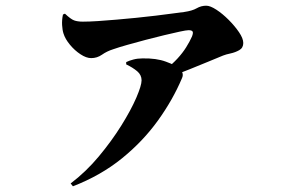

<svg xmlns="http://www.w3.org/2000/svg" viewBox="-20 -592 1040 674"><path d="M562 -349Q585 -367 603 -386.5Q621 -406 633.5 -426Q646 -446 654 -464Q659 -477 656 -481.5Q653 -486 642 -486Q634 -486 611 -481Q588 -476 556.5 -468.5Q525 -461 491 -452Q457 -443 427 -434.5Q397 -426 377 -419Q355 -412 338 -400Q321 -388 300 -388Q283 -388 262.5 -401.5Q242 -415 225.5 -435Q209 -455 203 -474Q199 -486 198 -504Q197 -522 201 -541L208 -544Q228 -525 240 -520.5Q252 -516 271 -516Q293 -516 323.5 -518Q354 -520 388.5 -523Q423 -526 458.5 -529.5Q494 -533 526.5 -537Q559 -541 585 -544.5Q611 -548 627 -550Q655 -554 670.5 -563Q686 -572 704 -572Q718 -572 739.5 -558Q761 -544 782.5 -522.5Q804 -501 819 -479Q834 -457 834 -441Q834 -424 820 -416Q806 -408 789.5 -404.5Q773 -401 763 -397Q741 -388 711 -375.5Q681 -363 646 -349Q611 -335 573 -321ZM228 52Q282 11 327 -43Q372 -97 406 -151.5Q440 -206 458.5 -249Q477 -292 477 -310Q477 -329 461.5 -342Q446 -355 423 -366V-374Q433 -379 448 -383Q463 -387 480 -387Q529 -388 562.5 -375.5Q596 -363 606 -355Q615 -348 619.5 -338.5Q624 -329 619 -318Q587 -242 534.5 -169Q482 -96 408 -36Q334 24 236 62Z"/></svg>

Font: Noto Serif SC ExtraLight Black
Style: Regular
Weight: 900
Version: Version 2.002-H1;hotconv 1.1.0;makeotfexe 2.6.0